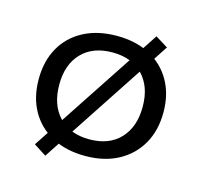

<svg xmlns="http://www.w3.org/2000/svg" viewBox="-90 -637 824 785"><g transform="rotate(15 322.5 -244.5)"><path d="M323 9Q242 9 182.5 -23Q123 -55 91 -112Q59 -169 59 -246Q59 -322 91 -379Q123 -436 182.5 -467.5Q242 -499 323 -499Q404 -499 463 -467.5Q522 -436 554.5 -379Q587 -322 587 -246Q587 -169 554.5 -112Q522 -55 463 -23Q404 9 323 9ZM322 -61Q405 -61 452 -110.5Q499 -160 499 -246Q499 -331 452 -380Q405 -429 323 -429Q240 -429 193 -380Q146 -331 146 -246Q146 -160 193 -110.5Q240 -61 322 -61ZM166 50 113 16 479 -539 532 -506Z"/></g></svg>

Font: Nunito Sans 10pt SemiExpanded
Style: Regular
Weight: 400
Width: 6
Designer: Vernon Adams
Foundry: Vernon Adams
Version: Version 3.101;gftools[0.9.27]